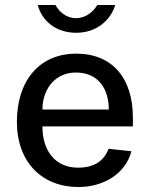

<svg xmlns="http://www.w3.org/2000/svg" viewBox="-20 -743 609 773"><path d="M444 -723H372C357 -698 327 -670 287 -670C241 -670 216 -701 203 -723H132C149 -658 206 -611 287 -611C370 -611 426 -663 444 -723ZM151 -234H515V-270C515 -426 434 -527 287 -527C136 -527 48 -415 48 -253C48 -89 150 10 296 10C397 10 486 -44 509 -134L417 -144C398 -93 357 -68 294 -68C200 -68 150 -140 151 -234ZM151 -302C150 -375 195 -451 286 -451C375 -451 418 -386 418 -302Z"/></svg>

Font: United Sans Medium
Style: Regular
Weight: 500
Designer: Pablo Impallari, Rodrigo Fuenzalida (Modified by Dan O. Williams)
Version: Version 1.000;PS 001.000;hotconv 1.0.88;makeotf.lib2.5.64775